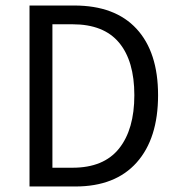

<svg xmlns="http://www.w3.org/2000/svg" viewBox="-20 -676 640 696"><path d="M87 0V-656H249Q397 -656 475 -571.5Q553 -487 553 -331Q553 -174 475.5 -87Q398 0 253 0ZM170 -68H243Q356 -68 411.5 -137.5Q467 -207 467 -331Q467 -455 411.5 -521.5Q356 -588 243 -588H170Z"/></svg>

Font: SauceCodePro NFM
Style: Regular
Weight: 400
Monospace: yes
Designer: Paul D. Hunt, Teo Tuominen
Foundry: Adobe
Version: Version 2.042;hotconv 1.1.0;makeotfexe 2.6.0;Nerd Fonts 3.3.